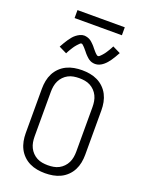

<svg xmlns="http://www.w3.org/2000/svg" viewBox="-200 -1213 1001 1316"><g transform="rotate(20 300.0 -555.5)"><path d="M300 8Q271 8 242.5 3Q214 -2 188 -14.5Q162 -27 141 -47.5Q120 -68 107 -93.5Q94 -119 88.5 -147.5Q83 -176 83 -205V-530Q83 -559 88.5 -587.5Q94 -616 107 -641.5Q120 -667 141 -687.5Q162 -708 188 -720.5Q214 -733 242.5 -738Q271 -743 300 -743Q329 -743 357.5 -738Q386 -733 412 -720.5Q438 -708 459 -687.5Q480 -667 493 -641.5Q506 -616 511.5 -587.5Q517 -559 517 -530V-205Q517 -176 511.5 -147.5Q506 -119 493 -93.5Q480 -68 459 -47.5Q438 -27 412 -14.5Q386 -2 357.5 3Q329 8 300 8ZM300 -50Q321 -50 341.5 -53.5Q362 -57 380 -66.5Q398 -76 412.5 -91Q427 -106 436 -124.5Q445 -143 448.5 -163.5Q452 -184 452 -205V-530Q452 -551 448.5 -571.5Q445 -592 436 -610.5Q427 -629 412.5 -644Q398 -659 380 -668.5Q362 -678 341.5 -681.5Q321 -685 300 -685Q279 -685 258.5 -681.5Q238 -678 220 -668.5Q202 -659 187.5 -644Q173 -629 164 -610.5Q155 -592 151.5 -571.5Q148 -551 148 -530V-205Q148 -184 151.5 -163.5Q155 -143 164 -124.5Q173 -106 187.5 -91Q202 -76 220 -66.5Q238 -57 258.5 -53.5Q279 -50 300 -50ZM367 -813Q361 -813 354.5 -814Q348 -815 342.5 -816.5Q337 -818 331 -821Q325 -824 320 -827.5Q315 -831 310.5 -835Q306 -839 301.5 -843.5Q297 -848 292.5 -852.5Q288 -857 284.5 -861.5Q281 -866 277 -871Q273 -876 268.5 -881Q264 -886 260 -891Q256 -896 252 -899.5Q248 -903 243 -908Q238 -913 233 -913Q227 -913 223 -909Q219 -905 213.5 -899.5Q208 -894 205.5 -891Q203 -888 200 -884.5Q197 -881 193.5 -876.5Q190 -872 186.5 -866.5Q183 -861 179.5 -855.5Q176 -850 172 -843.5Q168 -837 164 -829.5Q160 -822 156 -814L99 -842Q109 -860 118 -875.5Q127 -891 136 -903.5Q145 -916 153.5 -926.5Q162 -937 174.5 -947Q187 -957 202 -964Q217 -971 233 -971Q239 -971 245.5 -969.5Q252 -968 257.5 -966.5Q263 -965 269 -962Q275 -959 280 -955.5Q285 -952 289.5 -948Q294 -944 298.5 -939.5Q303 -935 307.5 -930.5Q312 -926 315.5 -921.5Q319 -917 323 -912Q327 -907 331.5 -902Q336 -897 340 -892Q344 -887 348 -883.5Q352 -880 357 -875.5Q362 -871 367 -871Q373 -871 377 -874.5Q381 -878 386.5 -883.5Q392 -889 394.5 -892Q397 -895 400 -898.5Q403 -902 406.5 -906.5Q410 -911 413.5 -916.5Q417 -922 420.5 -927.5Q424 -933 428 -939.5Q432 -946 436 -953.5Q440 -961 444 -969L501 -941Q491 -923 482 -907.5Q473 -892 464 -879.5Q455 -867 446.5 -857Q438 -847 425.5 -836.5Q413 -826 398 -819.5Q383 -813 367 -813ZM128 -1061V-1119H473V-1061Z"/></g></svg>

Font: Iosevka Aile Light
Style: Regular
Weight: 300
Designer: Belleve Invis
Foundry: Belleve Invis
Version: Version 27.3.5; ttfautohint (v1.8.4)